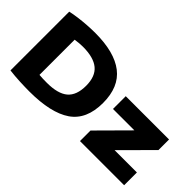

<svg xmlns="http://www.w3.org/2000/svg" viewBox="-77 -1191 1643 1643"><g transform="rotate(45 744.5 -370.0)"><path d="M313.5 6.5Q262 6.5 197 3.5Q132 0.5 72.5 -7V-718Q111.5 -727 160.5 -733.5Q209.5 -740 261 -743.5Q312.5 -747 359.5 -747Q591 -747 710.5 -655Q830 -563 830 -370Q830 -169.5 701.8 -81.5Q573.5 6.5 313.5 6.5ZM367.5 -152Q500.5 -152 562 -204.2Q623.5 -256.5 623.5 -371.5Q623.5 -484.5 560.5 -536.8Q497.5 -589 368 -589Q347 -589 321.8 -586.8Q296.5 -584.5 275 -581V-155.5Q295.5 -153.5 318 -152.8Q340.5 -152 367.5 -152ZM920.5 0V-127.5L1185 -394H926V-548.5H1450V-420.5L1185 -154.5H1455V0Z"/></g></svg>

Font: Encode Sans Expanded ExtraBold
Style: Regular
Weight: 800
Width: 7
Designer: Multiple Designers
Foundry: Impallari Type
Version: Version 3.000; ttfautohint (v1.8.3) -l 8 -r 50 -G 200 -x 14 